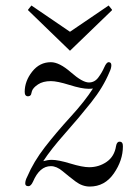

<svg xmlns="http://www.w3.org/2000/svg" viewBox="-20 -667 484 698"><path d="M69.8 -333Q69.8 -372.1 96.9 -406.5Q124 -440.9 165 -440.9Q195.8 -440.9 237.8 -404.1Q279.8 -367.2 303.2 -367.2Q324.2 -367.2 337.6 -385.5Q351.1 -403.8 359.1 -422.4Q367.2 -440.9 375 -440.9Q384.8 -440.9 384.8 -429.9Q384.8 -418.9 377.9 -404.8Q355 -349.6 311.5 -294.9Q268.1 -240.2 216.6 -182.1Q165 -124 137.2 -81.1Q154.3 -85.9 168 -85.9Q191.9 -85.9 235.8 -72.5Q279.8 -59.1 304.2 -59.1Q339.4 -59.1 367.7 -78.6Q396 -98.1 401.9 -136.2Q404.8 -152.3 415 -151.9Q427.2 -151.9 426.8 -134.8Q426.8 -84 393.8 -36.4Q360.8 11.2 306.2 11.2Q279.3 11.2 254.6 -7.3Q230 -25.9 208 -44.4Q186 -63 165 -63Q124 -63 100.1 -6.8Q92.3 10.3 83 9.8Q71.8 9.8 71.8 0Q71.8 -11.2 79.1 -24.9Q102.1 -79.1 143.6 -132.6Q185.1 -186 237.1 -242.9Q289.1 -299.8 317.9 -345.2Q312 -344.2 301.8 -344.2Q276.9 -344.2 232.4 -358.2Q188 -372.1 165 -372.1Q136.2 -372.1 118.2 -360.1Q100.1 -348.1 96.2 -335.9L92.8 -323.2Q89.8 -317.4 82 -316.9Q69.8 -316.9 69.8 -333ZM82 -629.9V-631.8L94.2 -647L233.9 -551.8H234.9L375 -647L387.2 -631.8V-629.9L234.9 -482.9H233.9Z"/></svg>

Font: CMU Serif Upright Italic
Style: UprightItalic
Weight: 500
Version: Version 0.7.0